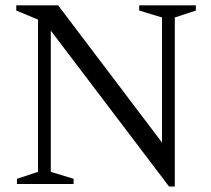

<svg xmlns="http://www.w3.org/2000/svg" viewBox="-20 -690 790 720"><path d="M122.5 -45.5V-616.5L41 -650.5V-670H198L611 -124.5L587.5 -78.5V-624.5L502 -650.5V-670H714.5V-650.5L635.5 -624.5V9.5H614L154 -597L170.5 -615V-45.5L256 -19.5V0H43.5V-19.5Z"/></svg>

Font: Newsreader Text
Style: Regular
Weight: 400
Designer: Hugues Gentile
Foundry: Production Type
Version: Version 1.001